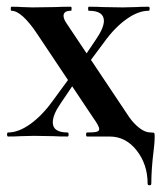

<svg xmlns="http://www.w3.org/2000/svg" viewBox="-20 -406 480 571"><path d="M4 -12Q35 -12 70 -37Q105 -62 136 -105L202 -195L216 -181L160 -98Q137 -65 137 -42Q137 -12 181 -12Q184 -12 184 -6Q184 0 181 0Q154 0 141 -1L81 -2L40 -1Q29 0 4 0Q1 0 1 -6Q1 -12 4 -12ZM209 -205 265 -288Q289 -323 289 -344Q289 -374 244 -374Q242 -374 242 -380Q242 -386 244 -386Q271 -386 285 -385L345 -384L386 -385Q397 -386 422 -386Q425 -386 425 -380Q425 -374 422 -374Q391 -374 356 -349Q321 -324 290 -281L223 -191ZM239 -12Q259 -12 267 -14Q275 -16 275 -22Q275 -27 270 -36Q265 -45 257 -56L92 -303Q45 -374 14 -374Q12 -374 12 -380Q12 -386 14 -386Q35 -386 45 -385L76 -384L146 -385Q162 -386 191 -386Q193 -386 193 -380Q193 -374 191 -374Q169 -374 169 -359Q169 -349 179 -335L364 -58Q378 -38 395 -25Q412 -12 428 -12Q437 -12 438.5 -10.5Q440 -9 440 0Q440 12 439 22Q438 32 437 41Q430 97 430 140Q430 145 424.5 145Q419 145 419 140Q419 83 386.5 41.5Q354 0 306 0H239Q236 0 236 -6Q236 -12 239 -12Z"/></svg>

Font: Cormorant Garamond
Style: Bold
Weight: 700
Designer: Christian Thalmann (Catharsis Fonts)
Foundry: Catharsis Fonts
Version: Version 4.000